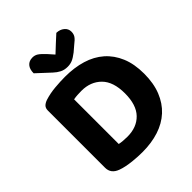

<svg xmlns="http://www.w3.org/2000/svg" viewBox="-234 -978 1131 1131"><g transform="rotate(-45 331.5 -413.0)"><path d="M292 -495Q274 -495 258 -494Q242 -493 226 -490V-118Q239 -115 257.5 -113.5Q276 -112 293 -112Q371 -112 417 -159.5Q463 -207 463 -303Q463 -400 415.5 -447.5Q368 -495 292 -495ZM292 15Q275 15 253.5 14Q232 13 209.5 10.5Q187 8 164 3.5Q141 -1 122 -8Q70 -27 70 -76V-552Q70 -572 80.5 -583Q91 -594 111 -601Q152 -614 198 -618Q244 -622 282 -622Q359 -622 422 -603Q485 -584 530 -544.5Q575 -505 600 -445.5Q625 -386 625 -305Q625 -225 601 -165Q577 -105 533.5 -65Q490 -25 428.5 -5Q367 15 292 15ZM335 -754Q358 -775 382 -798Q406 -821 429 -841Q458 -840 477.5 -824Q497 -808 497 -783Q497 -763 487.5 -749Q478 -735 453 -716L419 -687Q393 -667 375 -659.5Q357 -652 335 -652Q308 -652 287.5 -662.5Q267 -673 249 -690L166 -767Q166 -801 182 -819.5Q198 -838 227 -838Q246 -838 261.5 -828Q277 -818 303 -790Z"/></g></svg>

Font: Baloo 2 Latin
Style: Bold
Weight: 400
Designer: Sarang Kulkarni and Ek Type
Foundry: Ek Type
Version: Version 1.001